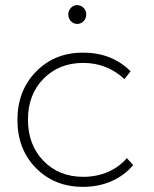

<svg xmlns="http://www.w3.org/2000/svg" viewBox="-20 -727 599 748"><path d="M303.2 -522Q416 -522 488.8 -449.2L464.8 -418.9Q397 -481.9 304.2 -481.9Q210 -481.9 149.4 -420.2Q88.9 -358.4 88.9 -261.2Q88.9 -162.6 149.4 -100.3Q210 -38.1 304.2 -38.1Q356.4 -38.1 400.1 -56.9Q443.8 -75.7 474.1 -110.8L499 -84Q464.4 -43 414.1 -21Q363.8 1 303.2 1Q192.4 1 120.1 -72.3Q47.9 -145.5 47.9 -259.8Q47.9 -374 120.4 -448Q192.9 -522 303.2 -522ZM246.1 -670.9Q246.1 -686 256.3 -696.5Q266.6 -707 280.8 -707Q294.9 -707 305.4 -696.5Q315.9 -686 315.9 -670.9Q315.9 -655.3 305.7 -644.5Q295.4 -633.8 280.8 -633.8Q266.6 -633.8 256.3 -644.5Q246.1 -655.3 246.1 -670.9Z"/></svg>

Font: Trueno UltraLight
Style: Regular
Weight: 250
Designer: Julieta Ulanovsky
Foundry: Julieta Ulanovsky
Version: Version 3.001b | FøM Fix